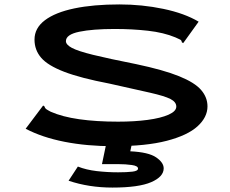

<svg xmlns="http://www.w3.org/2000/svg" viewBox="-20 -651 1040 868"><path d="M494 10Q373 10 271.5 -10Q170 -30 96 -69L169 -166L175 -174L181 -170Q183 -162 188.5 -158Q194 -154 209 -146Q261 -123 338 -112Q415 -101 514 -101Q588 -101 647.5 -109Q707 -117 742 -132.5Q777 -148 777 -169Q777 -190 750.5 -203.5Q724 -217 658 -232Q592 -247 475 -273Q344 -298 270 -326.5Q196 -355 166 -390Q136 -425 136 -472Q136 -524 183 -559.5Q230 -595 316 -613Q402 -631 520 -631Q622 -631 718 -611Q814 -591 878 -553L814 -464L808 -456L802 -460Q801 -469 794.5 -472Q788 -475 773 -482Q720 -504 649 -512Q578 -520 498 -520Q399 -520 338.5 -507.5Q278 -495 278 -465Q278 -449 305 -434.5Q332 -420 401 -403Q470 -386 596 -361Q719 -335 789.5 -306.5Q860 -278 889 -244.5Q918 -211 918 -170Q918 -121 873 -80Q828 -39 734 -14.5Q640 10 494 10ZM488 197Q382 197 290 166L332 102Q370 117 417.5 122.5Q465 128 514 128Q553 128 578.5 125Q604 122 604 111Q604 99 576 95Q548 91 515 91H441L460 0H576L569 33Q652 37 686 60.5Q720 84 720 110Q720 148 663.5 172.5Q607 197 488 197Z"/></svg>

Font: Inconsolata UltraExpanded ExtraBold
Style: Regular
Weight: 800
Width: 9
Monospace: yes
Designer: Raph Levien, Cyreal, Brenton Simpson
Foundry: Raph Levien, Cyreal, Google
Version: Version 3.001; ttfautohint (v1.8.2.53-6de2)